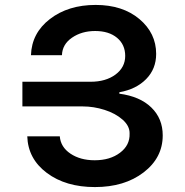

<svg xmlns="http://www.w3.org/2000/svg" viewBox="-20 -757 759 787"><path d="M369.1 9.8Q249.5 9.8 172.1 -48.1Q94.7 -106 91.8 -198.2H225.1Q228.5 -154.3 268.8 -127.2Q309.1 -100.1 368.2 -100.1Q431.2 -100.1 471.9 -130.9Q512.7 -161.6 511.2 -209Q512.2 -240.2 482.7 -266.4Q453.1 -292.5 408.7 -306.6Q364.3 -320.8 318.8 -320.8H71.8V-421.9H351.1Q413.6 -421.9 453.4 -451.4Q493.2 -481 493.2 -527.8Q493.2 -574.2 459.7 -602.1Q426.3 -629.9 370.1 -629.9Q314.9 -629.9 275.1 -602.5Q235.4 -575.2 233.9 -530.8H106.9Q109.9 -621.6 184.8 -679.2Q259.8 -736.8 372.1 -736.8Q482.4 -736.8 551.3 -679Q620.1 -621.1 620.1 -536.1Q620.1 -474.6 579.1 -432.9Q538.1 -391.1 469.2 -378.9V-373Q553.7 -361.8 600.3 -316.4Q647 -271 647 -202.1Q647 -110.4 568.6 -50.3Q490.2 9.8 369.1 9.8Z"/></svg>

Font: Telcell.Market SemBd
Style: Regular
Weight: 600
Designer: Rasmus Andersson, Sedrak Mkrtchyan
Version: Version 3.019;git-0a5106e0b